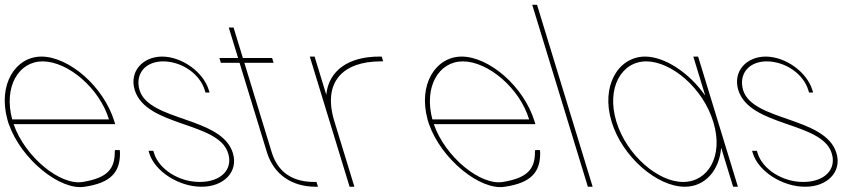

<svg xmlns="http://www.w3.org/2000/svg" viewBox="-77 -789 3618 801"><path d="M-26.2 -291H377.5C337.5 -422 206.9 -532 101.5 -533C0.3 -533 -62.5 -427.2 -26.2 -291ZM-40.1 -271H-40.4L-43.4 -281L-46.5 -291H-46.3C-86 -436.3 -13.4 -552 95.4 -553C209.4 -553 355 -430 400.6 -281L403.6 -271H393.6H-20.2C27.1 -134.1 175.2 -13.4 268.9 -30C370.1 -47 402.1 -83 401.8 -156L402.7 -163H422.7L423.6 -150C423.8 -71 385.6 -26 276.7 -10C174.1 7.6 11 -124.9 -40.1 -271Z M794.2 -413 797.3 -403H780.3L777.2 -413C756.7 -480 683.1 -532 604.5 -533C527.2 -533 485.9 -479 505.2 -413C545.3 -282 848.9 -303 894.6 -150C918.2 -73 856.8 -9 762.9 -10C670.2 -10 569.2 -73 545.6 -150L542.6 -160H562.6L565.6 -150C586.1 -83 670.4 -29 756.8 -30C844.4 -30 896.4 -82 874.6 -150C834.3 -282 533.3 -259 485.2 -413C461.7 -490 517.1 -552 598.4 -553C680.9 -553 770.7 -490 794.2 -413Z M942.4 -527 1057.1 -152C1082.8 -71 1142.4 -30 1233.4 -30H1243.4L1249.5 -10H1239.5C1140.5 -10 1065.9 -61 1037.1 -152L922.4 -527H854.4H844.4L838.3 -547H848.3H916.3L880.5 -664L877.5 -674H897.5L900.5 -664L936.3 -547H1048.3H1058.3L1064.4 -527H1054.4Z M1284.2 -393.6C1294.3 -496.5 1379.4 -553 1505.4 -553H1515.4L1521.5 -533H1511.5C1353 -533 1269 -446.6 1317 -286.4L1318.3 -282L1321.3 -272L1398.4 -20L1401.4 -10H1381.4L1378.4 -20L1301.3 -272L1298.3 -282C1297.9 -283.4 1297.4 -284.7 1297 -286.1L1218.5 -543L1215.4 -553H1235.4L1238.5 -543Z M1726.8 -291H2130.5C2090.5 -422 1959.9 -532 1854.5 -533C1753.3 -533 1690.5 -427.2 1726.8 -291ZM1712.9 -271H1712.6L1709.6 -281L1706.5 -291H1706.7C1667 -436.3 1739.6 -552 1848.4 -553C1962.4 -553 2108 -430 2153.6 -281L2156.6 -271H2146.6H1732.8C1780.1 -134.1 1928.2 -13.4 2021.9 -30C2123.1 -47 2155.1 -83 2154.8 -156L2155.7 -163H2175.7L2176.6 -150C2176.8 -71 2138.6 -26 2029.7 -10C1927.1 7.6 1764 -124.9 1712.9 -271Z M2146.5 -759 2143.4 -769H2163.4L2166.5 -759L2392.4 -20L2395.4 -10H2375.4L2372.4 -20Z M2474.6 -281C2429 -430 2501.7 -552 2613.4 -553C2696.5 -553 2799 -485.1 2865.3 -389.8L2818.5 -543L2815.4 -553H2835.4L2838.5 -543L2917.4 -285C2917.8 -283.7 2918.2 -282.3 2918.6 -281L2998.4 -20L3001.4 -10H2981.4L2978.4 -20L2931.6 -172.9C2923.9 -77.3 2863.5 -9.3 2779.4 -10C2665.4 -10 2519.8 -133 2474.6 -281ZM2494.6 -281C2537.4 -141 2669.6 -29 2773.3 -30C2877.1 -30 2941.4 -137.8 2899.9 -276.7L2898.6 -281C2855.5 -422 2724.8 -532 2619.5 -533C2515.5 -533 2451.5 -422 2494.6 -281Z M3312.2 -413 3315.3 -403H3298.3L3295.2 -413C3274.7 -480 3201.1 -532 3122.5 -533C3045.2 -533 3003.9 -479 3023.2 -413C3063.3 -282 3366.9 -303 3412.6 -150C3436.2 -73 3374.8 -9 3280.9 -10C3188.2 -10 3087.2 -73 3063.6 -150L3060.6 -160H3080.6L3083.6 -150C3104.1 -83 3188.4 -29 3274.8 -30C3362.4 -30 3414.4 -82 3392.6 -150C3352.3 -282 3051.3 -259 3003.2 -413C2979.7 -490 3035.1 -552 3116.4 -553C3198.9 -553 3288.7 -490 3312.2 -413Z"/></svg>

Font: Nordica Plus
Style: NordicaClassicUltLtCondOpObl
Weight: 300
Version: Version 1.01